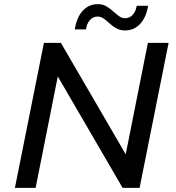

<svg xmlns="http://www.w3.org/2000/svg" viewBox="-20 -907 852 927"><path d="M52 0 192 -700H274L587 -162L694 -700H794L654 0H572L259 -538L152 0ZM584 -760Q560 -760 542 -770Q524 -780 509.5 -793.5Q495 -807 481 -817Q467 -827 451 -827Q429 -827 414 -810Q399 -793 395 -765H341Q350 -823 379.5 -855Q409 -887 452 -887Q476 -887 493.5 -876.5Q511 -866 525.5 -853Q540 -840 554 -829.5Q568 -819 584 -819Q606 -819 621 -836Q636 -853 640 -879H695Q686 -823 656.5 -791.5Q627 -760 584 -760Z"/></svg>

Font: Montserrat Medium
Style: Italic
Weight: 500
Italic angle: -11.3°
Designer: Julieta Ulanovsky
Foundry: Julieta Ulanovsky
Version: Version 9.000; ttfautohint (v1.8.4.7-5d5b)